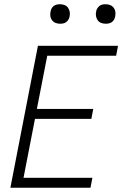

<svg xmlns="http://www.w3.org/2000/svg" viewBox="-20 -886 590 906"><path d="M29 0 159 -670H537L528 -623H203L154 -372H420L411 -325H145L91 -47H416L407 0ZM479 -774Q467 -774 457 -778Q447 -782 441 -790.5Q435 -799 433 -810Q431 -821 434 -833Q435 -840 439.5 -847Q444 -854 450 -858.5Q456 -863 463.5 -864.5Q471 -866 479 -866Q490 -866 500 -862Q510 -858 516.5 -849.5Q523 -841 524.5 -830Q526 -819 523 -807Q522 -800 518 -793Q514 -786 507.5 -781.5Q501 -777 493.5 -775.5Q486 -774 479 -774ZM263 -774Q252 -774 242 -778Q232 -782 225.5 -790.5Q219 -799 217.5 -810Q216 -821 219 -833Q220 -840 224 -847Q228 -854 234.5 -858.5Q241 -863 248.5 -864.5Q256 -866 263 -866Q275 -866 285 -862Q295 -858 301 -849.5Q307 -841 309 -830Q311 -819 308 -807Q307 -800 302.5 -793Q298 -786 292 -781.5Q286 -777 278.5 -775.5Q271 -774 263 -774Z"/></svg>

Font: Lode Dark Term
Style: Italic
Weight: 400
Italic angle: -11°
Monospace: yes
Designer: Belleve Invis
Foundry: Belleve Invis
Version: Version 29.2.0